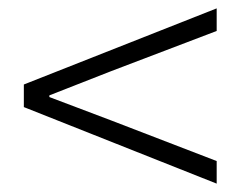

<svg xmlns="http://www.w3.org/2000/svg" viewBox="-20 -597 575 459"><path d="M498 -158V-212L246 -309L98 -365V-369L246 -427L498 -523V-577L37 -395V-341Z"/></svg>

Font: GenYoGothic2 TW L
Style: Regular
Weight: 300
Version: Version 2.100;PS 2.1;hotconv 16.6.51;makeotf.lib2.5.65220 DE